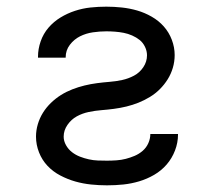

<svg xmlns="http://www.w3.org/2000/svg" viewBox="-20 -548 640 576"><path d="M301 8Q277 8 253 5.5Q229 3 206 -3.5Q183 -10 161 -21.5Q139 -33 122.5 -50.5Q106 -68 97 -91Q88 -114 88 -138Q88 -157 93.5 -175.5Q99 -194 109 -210Q119 -226 133 -239.5Q147 -253 163 -263Q179 -273 197 -280Q215 -287 233.5 -291.5Q252 -296 271 -298.5Q290 -301 309 -302.5Q328 -304 346.5 -308Q365 -312 382 -321Q399 -330 410 -346.5Q421 -363 421 -382Q421 -395 415 -407.5Q409 -420 399 -428Q389 -436 376.5 -441.5Q364 -447 351 -449.5Q338 -452 325 -453Q312 -454 299 -454Q279 -454 258.5 -451Q238 -448 220 -439Q202 -430 189.5 -413.5Q177 -397 177 -376V-375H94V-378Q94 -401 102 -424Q110 -447 125.5 -465Q141 -483 161.5 -495.5Q182 -508 205 -515.5Q228 -523 251.5 -525.5Q275 -528 299 -528Q322 -528 345.5 -525.5Q369 -523 391.5 -516.5Q414 -510 435 -498Q456 -486 471.5 -468.5Q487 -451 495.5 -428.5Q504 -406 504 -383Q504 -363 498.5 -344.5Q493 -326 483 -310Q473 -294 459.5 -280.5Q446 -267 429.5 -257Q413 -247 395.5 -240Q378 -233 359.5 -228.5Q341 -224 322 -221.5Q303 -219 284 -217.5Q265 -216 246 -212Q227 -208 210.5 -199Q194 -190 182.5 -173.5Q171 -157 171 -138Q171 -125 178 -112.5Q185 -100 196 -91.5Q207 -83 220 -78Q233 -73 246.5 -70Q260 -67 273.5 -66.5Q287 -66 301 -66Q315 -66 329.5 -67Q344 -68 357.5 -71.5Q371 -75 384 -80.5Q397 -86 408 -95.5Q419 -105 425 -118.5Q431 -132 431 -146H514V-144Q514 -120 505 -96.5Q496 -73 480 -54.5Q464 -36 442.5 -23.5Q421 -11 397.5 -4Q374 3 350 5.5Q326 8 301 8Z"/></svg>

Font: Iosevka Fixed Extended
Style: Regular
Weight: 400
Width: 7
Monospace: yes
Designer: Belleve Invis
Foundry: Belleve Invis
Version: Version 24.1.1; ttfautohint (v1.8.4)